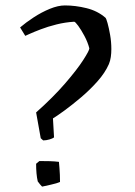

<svg xmlns="http://www.w3.org/2000/svg" viewBox="-20 -672 496 707"><path d="M139 -155 130 -163 113 -258Q176 -314 220 -365Q264 -416 286.5 -451Q309 -486 309 -494Q303 -517 291 -539.5Q279 -562 268 -577Q257 -592 253 -592Q220 -590 188 -582Q156 -574 130 -564Q104 -554 88.5 -547Q73 -540 73 -540L54 -571Q75 -589 104 -608Q133 -627 163.5 -639.5Q194 -652 219 -652Q258 -652 298.5 -642Q339 -632 368 -607Q371 -605 376 -587Q381 -569 385.5 -543.5Q390 -518 390 -491Q390 -476 388 -462Q386 -448 381 -436Q367 -404 339 -372.5Q311 -341 278.5 -313.5Q246 -286 218 -265.5Q190 -245 175 -236L179 -166Q174 -162 162 -158.5Q150 -155 139 -155ZM136 15Q135 16 127.5 7Q120 -2 119 -4Q113 -30 113 -69L125 -79Q147 -79 164 -78.5Q181 -78 197 -76Q197 -76 199 -52.5Q201 -29 201 -2Q190 3 167.5 8Q145 13 136 15Z"/></svg>

Font: Labrada
Style: Regular
Weight: 400
Designer: Mercedes Jáuregui
Foundry: Omnibus-Type Team
Version: Version 1.000; ttfautohint (v1.8.4.7-5d5b)